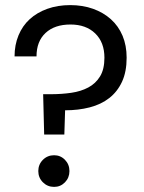

<svg xmlns="http://www.w3.org/2000/svg" viewBox="-20 -726 564 752"><path d="M37 -505Q37 -550 52.5 -587.5Q68 -625 96.5 -651Q125 -677 165.5 -691.5Q206 -706 255 -706Q304 -706 344.5 -691.5Q385 -677 414.5 -650.5Q444 -624 460 -586Q476 -548 476 -500Q476 -445 458 -406Q440 -367 408 -342Q376 -317 331.5 -305.5Q287 -294 235 -294L232 -199H153L149 -357H178Q221 -357 259 -362.5Q297 -368 326 -383.5Q355 -399 372 -427Q389 -455 389 -500Q389 -560 353 -595Q317 -630 256 -630Q194 -630 158.5 -597Q123 -564 123 -505ZM252 -56Q252 -30 234.5 -12Q217 6 192 6Q166 6 148 -12Q130 -30 130 -56Q130 -82 148 -100Q166 -118 192 -118Q217 -118 234.5 -100Q252 -82 252 -56Z"/></svg>

Font: Poppins
Style: Regular
Weight: 400
Designer: Ninad Kale (Devanagari), Jonny Pinhorn (Latin)
Foundry: Indian Type Foundry
Version: Version 3.002 2017